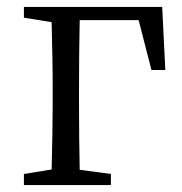

<svg xmlns="http://www.w3.org/2000/svg" viewBox="-20 -534 524 554"><path d="M380 -476H210Q209 -434 208.5 -380Q208 -326 208 -283V-228Q208 -189 208.5 -137.5Q209 -86 210 -44L300 -32V0H49V-32L129 -45Q130 -86 131 -137.5Q132 -189 132 -228V-283Q132 -324 131 -376.5Q130 -429 129 -470L49 -483V-514H448L457 -332H417Z"/></svg>

Font: Shippori Mincho TTF
Style: Regular
Weight: 400
Version: Version 2.100